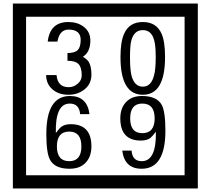

<svg xmlns="http://www.w3.org/2000/svg" viewBox="-20 -980 1195 1090"><path d="M1103 90H53V-960H1103ZM1028 15V-885H128V15ZM499 -556Q499 -504 460.5 -473Q422 -442 369 -442Q314 -442 280 -471Q242 -502 242 -554H301Q307 -485 370 -485Q398 -485 421 -504.5Q444 -524 444 -552Q444 -597 426 -616Q408 -635 363 -635V-679Q405 -679 421.5 -696Q438 -713 438 -754Q438 -812 369 -812Q318 -812 306 -744H251Q264 -855 368 -855Q419 -855 454 -829Q493 -800 493 -750Q493 -685 451 -658Q475 -642 483 -630Q499 -605 499 -556ZM917 -656Q917 -442 791 -442Q664 -442 664 -656Q664 -744 685 -789Q714 -855 791 -855Q868 -855 897 -789Q917 -745 917 -656ZM864 -656Q864 -723 855 -752Q840 -809 791 -809Q742 -809 726 -752Q718 -723 718 -656Q718 -587 726 -553Q742 -488 791 -488Q839 -488 855 -554Q864 -587 864 -656ZM499 -149Q499 -91 466.5 -56.5Q434 -22 375 -22Q291 -22 264 -73Q243 -111 243 -219Q243 -435 377 -435Q475 -435 488 -332H435Q430 -392 376 -392Q293 -392 297 -225Q318 -253 328 -260Q348 -275 381 -275Q499 -275 499 -149ZM442 -149Q442 -233 373 -233Q303 -233 303 -149Q303 -65 373 -65Q442 -65 442 -149ZM919 -238Q919 -22 784 -22Q687 -22 674 -125H727Q731 -65 785 -65Q868 -65 865 -232Q844 -205 834 -197Q814 -182 780 -182Q663 -182 663 -308Q663 -366 695.5 -400.5Q728 -435 786 -435Q870 -435 898 -385Q919 -346 919 -238ZM858 -308Q858 -392 788 -392Q719 -392 719 -308Q719 -224 788 -224Q858 -224 858 -308Z"/></svg>

Font: Unicode BMP Fallback SIL
Style: Regular
Weight: 400
Foundry: NRSI, SIL International
Version: Version 5.1 Based on Unicode 5.1